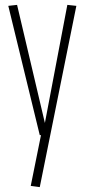

<svg xmlns="http://www.w3.org/2000/svg" viewBox="-20 -554 347 787"><path d="M106 208 148 0H143L14 -530L50 -534L164 -50L256 -534L293 -530L143 213Z"/></svg>

Font: Georama Condensed ExtraLight
Style: Regular
Weight: 200
Width: 3
Designer: Jean-Baptiste Levee
Foundry: Production Type
Version: Version 1.000